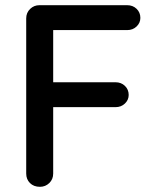

<svg xmlns="http://www.w3.org/2000/svg" viewBox="-20 -720 603 740"><path d="M134 0Q110 0 95.5 -14.5Q81 -29 81 -51V-649Q81 -671 96 -685.5Q111 -700 132 -700H470Q492 -700 506.5 -686Q521 -672 521 -651Q521 -632 506.5 -618Q492 -604 470 -604H178L185 -614V-391L179 -403H425Q447 -403 461.5 -389Q476 -375 476 -354Q476 -335 461.5 -321Q447 -307 425 -307H177L185 -315V-51Q185 -29 170 -14.5Q155 0 134 0Z"/></svg>

Font: Quicksand SemiBold
Style: Regular
Weight: 600
Designer: Andrew Paglinawan
Foundry: Andrew Paglinawan
Version: Version 3.004